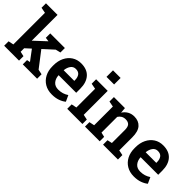

<svg xmlns="http://www.w3.org/2000/svg" viewBox="82 -1604 2455 2455"><g transform="rotate(45 1310.0 -376.0)"><path d="M24.4 0V-80.1L95.7 -94.7V-666.5L19 -681.2V-761.7H228V-294.9L382.8 -439L384.3 -440.9L329.6 -448.2V-528.3H594.2V-447.8L526.4 -431.2L390.1 -306.6L552.7 -94.7L620.6 -80.1V0H361.3V-77.1L404.8 -85.9L403.8 -87.9L301.3 -225.1L228 -158.2V-94.7L293.5 -80.1V0Z M895 10.3Q819.3 10.3 763.4 -23.2Q707.5 -56.6 677 -115.5Q646.5 -174.3 646.5 -250V-270Q646.5 -347.7 676 -408.4Q705.6 -469.2 758.5 -503.7Q811.5 -538.1 881.8 -538.1Q988.8 -538.1 1044.9 -474.9Q1101.1 -411.6 1101.1 -299.8V-226.1H784.2L783.2 -223.1Q786.6 -166 818.6 -128.9Q850.6 -91.8 909.2 -91.8Q950.2 -91.8 984.9 -102.5Q1019.5 -113.3 1050.8 -134.3L1088.9 -51.8Q1057.1 -24.9 1008.3 -7.3Q959.5 10.3 895 10.3ZM785.6 -316.4H976.1V-329.1Q976.1 -378.9 954.1 -408.9Q932.1 -439 883.8 -439Q839.8 -439 814.9 -404.8Q790 -370.6 784.2 -318.8Z M1165 0V-80.1L1235.8 -94.7V-433.1L1159.2 -447.8V-528.3H1368.7V-94.7L1439.5 -80.1V0ZM1231 -644V-761.7H1368.7V-644Z M1486.3 0V-80.1L1557.1 -94.7V-433.1L1481 -447.8V-528.3H1680.2L1686.5 -452.1Q1712.9 -493.2 1752.2 -515.6Q1791.5 -538.1 1841.3 -538.1Q1920.9 -538.1 1966.1 -487.8Q2011.2 -437.5 2011.2 -331.1V-94.7L2082 -80.1V0H1813V-80.1L1877.9 -94.7V-330.1Q1877.9 -386.7 1855.5 -410.4Q1833 -434.1 1788.6 -434.1Q1755.9 -434.1 1731 -419.7Q1706.1 -405.3 1689.9 -378.9V-94.7L1752.4 -80.1V0Z M2377.9 10.3Q2302.2 10.3 2246.3 -23.2Q2190.4 -56.6 2159.9 -115.5Q2129.4 -174.3 2129.4 -250V-270Q2129.4 -347.7 2158.9 -408.4Q2188.5 -469.2 2241.5 -503.7Q2294.4 -538.1 2364.7 -538.1Q2471.7 -538.1 2527.8 -474.9Q2584 -411.6 2584 -299.8V-226.1H2267.1L2266.1 -223.1Q2269.5 -166 2301.5 -128.9Q2333.5 -91.8 2392.1 -91.8Q2433.1 -91.8 2467.8 -102.5Q2502.4 -113.3 2533.7 -134.3L2571.8 -51.8Q2540 -24.9 2491.2 -7.3Q2442.4 10.3 2377.9 10.3ZM2268.6 -316.4H2459V-329.1Q2459 -378.9 2437 -408.9Q2415 -439 2366.7 -439Q2322.8 -439 2297.9 -404.8Q2272.9 -370.6 2267.1 -318.8Z"/></g></svg>

Font: Roboto Slab SemiBold
Style: Regular
Weight: 600
Designer: Google
Version: Version 2.001; ttfautohint (v1.8.3)